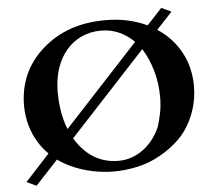

<svg xmlns="http://www.w3.org/2000/svg" viewBox="-53 -771 1000 880"><g transform="rotate(-5 447.0 -331.0)"><path d="M213.9 -369.6Q213.9 -271.5 244.1 -196.8L587.4 -567.9Q556.2 -599.1 518.1 -616Q480 -632.8 435.5 -632.8Q386.2 -632.8 345.5 -613.8Q304.7 -594.7 275.4 -560.3Q246.1 -525.9 230 -477.3Q213.9 -428.7 213.9 -369.6ZM679.7 -303.7Q679.7 -369.1 663.1 -427.2Q646.5 -485.4 617.2 -531.7L265.6 -151.9Q338.9 -31.2 464.8 -31.2Q497.1 -31.2 525.9 -41.5Q554.7 -51.8 579.1 -69.8Q603.5 -87.9 622.8 -112.8Q642.1 -137.7 655.3 -167Q660.6 -181.6 665 -198.5Q669.4 -215.3 672.9 -233.2Q676.3 -251 678 -269Q679.7 -287.1 679.7 -303.7ZM54.7 -318.8Q54.7 -475.6 168.5 -576.7Q226.1 -627.9 298.3 -653.3Q370.6 -678.7 460.4 -678.7Q515.1 -678.7 562.5 -668.2Q609.9 -657.7 651.4 -638.2L720.2 -712.4L765.6 -691.4L693.4 -613.8Q704.1 -606.9 713.6 -599.9Q723.1 -592.8 732.4 -584.5Q783.7 -538.6 811 -477.3Q838.4 -416 838.4 -342.3Q838.4 -286.6 822 -235.1Q805.7 -183.6 774.9 -140.1Q760.7 -120.1 741.5 -101.6Q722.2 -83 700.2 -66.9Q678.2 -50.8 654.3 -37.4Q630.4 -23.9 606 -14.2Q570.3 0 527.3 7.6Q484.4 15.1 440.4 15.6Q389.6 15.6 339.6 4.9Q289.6 -5.9 248.5 -24.4Q231 -32.2 214.8 -41.5Q198.7 -50.8 183.6 -61.5L80.1 49.8L35.6 28.8L147.5 -92.8Q120.6 -118.7 100.6 -152.3Q78.1 -189.5 66.7 -231.7Q55.2 -273.9 54.7 -318.8Z"/></g></svg>

Font: XB Niloofar
Style: Bold
Weight: 700
Designer: Behnam
Foundry: Irmug
Version: Version 7.201 2008